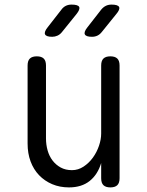

<svg xmlns="http://www.w3.org/2000/svg" viewBox="-20 -805 640 835"><path d="M420 -224V-520Q420 -541 430 -550.5Q440 -560 460 -560Q480 -560 490 -550.5Q500 -541 500 -520V-30Q500 -9 490 0.5Q480 10 460 10Q440 10 430 0.5Q420 -9 420 -30V-96Q405 -46 370 -18Q335 10 280 10Q240 10 207 -4Q174 -18 150 -43Q126 -68 113 -103Q100 -138 100 -181V-520Q100 -541 110 -550.5Q120 -560 140 -560Q160 -560 170 -550.5Q180 -541 180 -520V-203Q180 -176 187 -151Q194 -126 208.5 -107Q223 -88 244 -76.5Q265 -65 293 -65Q320 -65 343.5 -80.5Q367 -96 384 -119.5Q401 -143 410.5 -171Q420 -199 420 -224ZM380 -645Q354 -645 349 -655.5Q344 -666 360 -686L420 -763Q429 -774 440 -779.5Q451 -785 465 -785Q493 -785 498 -774.5Q503 -764 485 -743L422 -665Q414 -655 403.5 -650Q393 -645 380 -645ZM207 -645Q181 -645 176 -655.5Q171 -666 187 -686L247 -763Q255 -774 266 -779.5Q277 -785 291 -785Q320 -785 324.5 -774.5Q329 -764 312 -743L249 -665Q241 -655 230 -650Q219 -645 207 -645Z"/></svg>

Font: Maple Mono NL Light
Style: Regular
Weight: 300
Monospace: yes
Designer: subframe7536
Version: Version 7.000